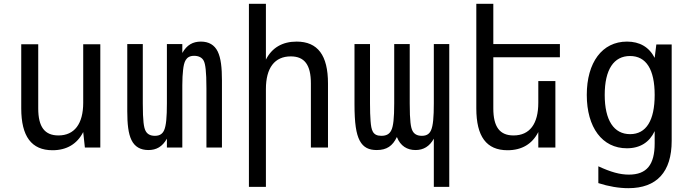

<svg xmlns="http://www.w3.org/2000/svg" viewBox="-20 -780 3652 1015"><path d="M257.8 14.2C332.5 14.2 388.2 -19 419.9 -82L428.7 0H510.3V-545.9H419.9V-236.8C419.9 -125.5 373.5 -64 289.1 -64C216.3 -64 182.1 -108.9 182.1 -207V-545.9H92.3V-207C92.3 -59.1 146.5 14.2 257.8 14.2Z M764.6 13.2C806.6 13.2 838.4 -4.4 862.3 -46.9V0H943.8V-329.1C943.8 -361.8 945.3 -388.7 947.8 -409.7C952.6 -452.6 961.9 -484.9 1006.3 -484.9C1029.8 -484.9 1048.8 -476.1 1057.6 -457.5C1065.4 -440.9 1071.3 -405.3 1071.3 -313V0H1153.3V-355C1153.3 -421.9 1147.9 -473.1 1130.9 -507.8C1113.8 -542.5 1084 -560.1 1042 -560.1C999.5 -560.1 967.8 -542.5 943.8 -500V-546.9H862.3V-233.9C862.3 -161.1 858.4 -115.7 847.7 -91.8C839.8 -74.2 826.7 -62 798.8 -62C772.9 -62 757.3 -72.3 749 -89.4C740.7 -106 734.9 -138.2 734.9 -233.9V-546.9H652.8V-191.9C652.8 -125 658.2 -73.7 675.3 -39.1C692.4 -4.4 722.2 13.2 764.6 13.2Z M1295.9 208H1385.7V-309.1C1385.7 -421.4 1432.1 -481.9 1517.1 -481.9C1590.3 -481.9 1623.5 -436.5 1623.5 -338.9V0H1713.9V-338.9C1713.9 -487.8 1659.7 -560.1 1547.9 -560.1C1473.1 -560.1 1417.5 -527.8 1385.7 -464.8V-759.8H1295.9Z M2273.4 208H2355V-546.9H2273.4V-233.9C2273.4 -161.1 2269.5 -115.7 2258.8 -91.8C2251 -74.2 2237.8 -62 2210 -62C2184.1 -62 2168.5 -72.3 2160.2 -89.4C2151.9 -106 2146 -138.2 2146 -233.9V-546.9H2064V-233.9C2064 -153.8 2059.1 -112.8 2048.8 -91.8C2040 -73.2 2024.9 -62 1996.1 -62C1949.2 -62 1942.9 -92.3 1939 -140.1C1937 -164.1 1936 -195.3 1936 -233.9V-546.9H1854V-230C1854 -127.9 1862.8 -72.8 1881.3 -37.1C1901.4 1 1931.6 13.2 1971.7 13.2C2024.9 13.2 2055.7 -8.8 2078.1 -55.7C2096.7 -7.8 2132.8 13.2 2176.8 13.2C2218.8 13.2 2251 -6.3 2273.4 -46.9Z M2663.1 14.2C2738.8 14.2 2793.9 -19 2825.7 -82V0H2916V-351.6H2825.7V-236.8C2825.7 -125 2780.3 -64 2694.8 -64C2622.1 -64 2587.9 -108.9 2587.9 -207V-477.1H2939.9V-546.9H2587.9V-759.8H2498V-207C2498 -58.6 2551.3 14.2 2663.1 14.2Z M3301.8 214.8C3452.1 214.8 3530.8 128.9 3530.8 -35.2V-544.9H3449.7L3440.9 -474.1C3411.1 -531.7 3361.3 -560.1 3294.4 -560.1C3163.1 -560.1 3082 -449.7 3082 -278.3C3082 -106.4 3163.6 3.9 3293.9 3.9C3364.3 3.9 3413.6 -28.3 3440.9 -86.9V-22C3440.9 90.8 3398.9 143.1 3304.7 143.1C3256.8 143.1 3208.5 129.4 3143.1 99.1V188C3197.3 205.6 3252.4 214.8 3301.8 214.8ZM3311 -70.8C3225.6 -70.8 3176.8 -143.1 3176.8 -278.3C3176.8 -413.1 3225.1 -483.9 3310.5 -483.9C3396.5 -483.9 3440.9 -412.6 3440.9 -277.8C3440.9 -143.6 3396.5 -70.8 3311 -70.8Z"/></svg>

Font: Hack
Style: Regular
Weight: 400
Monospace: yes
Designer: Christopher Simpkins
Foundry: Christopher Simpkins
Version: Version 2.010